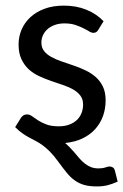

<svg xmlns="http://www.w3.org/2000/svg" viewBox="-20 -505 440 686"><path d="M357.4 -146.5Q357.4 -116.2 347.9 -90.1Q338.4 -64 320.1 -43.7Q301.8 -23.4 274.9 -10.5Q248 2.4 212.9 5.9Q220.2 12.2 227.5 19.8Q234.9 27.3 243.2 36.6Q253.9 49.8 263.7 60.8Q273.4 71.8 283.7 79.8Q293.9 87.9 305.7 92.3Q317.4 96.7 332 96.7Q346.2 96.7 356.2 93.3Q366.2 89.8 371.6 89.8Q377 89.8 382.8 93Q388.7 96.2 391.1 106.9L400.4 144Q380.4 152.8 363.8 157Q347.2 161.1 326.7 161.1Q300.3 161.1 281.7 156Q263.2 150.9 247.8 140.1Q232.4 129.4 218.5 112.3Q204.6 95.2 187.5 71.8Q171.9 50.3 158.2 36.6Q144.5 22.9 132.1 13.9Q119.6 4.9 107.9 -1.2Q96.2 -7.3 84.2 -13.7Q72.3 -20 60.1 -28.6Q47.9 -37.1 34.2 -50.8L54.2 -83Q58.1 -89.4 63.5 -92.8Q68.8 -96.2 77.1 -96.2Q85.9 -96.2 94.7 -89.6Q103.5 -83 116 -75Q128.4 -66.9 146 -60.3Q163.6 -53.7 189.9 -53.7Q211.9 -53.7 228.3 -60.1Q244.6 -66.4 255.4 -76.9Q266.1 -87.4 271.5 -101.6Q276.9 -115.7 276.9 -131.3Q276.9 -150.9 266.8 -163.8Q256.8 -176.8 240.7 -185.8Q224.6 -194.8 203.9 -201.7Q183.1 -208.5 161.6 -216.1Q140.1 -223.6 119.4 -233.2Q98.6 -242.7 82.5 -257.6Q66.4 -272.5 56.4 -293.9Q46.4 -315.4 46.4 -346.2Q46.4 -374 57.1 -399.2Q67.9 -424.3 88.4 -443.4Q108.9 -462.4 138.9 -473.6Q168.9 -484.9 208 -484.9Q252.9 -484.9 288.8 -470.2Q324.7 -455.6 350.1 -429.2L331.1 -398.4Q325.2 -387.7 314 -387.7Q306.6 -387.7 298.1 -393.1Q289.6 -398.4 277.3 -404.5Q265.1 -410.6 248.8 -416Q232.4 -421.4 210 -421.4Q191.4 -421.4 176.3 -416Q161.1 -410.6 150.4 -401.4Q139.6 -392.1 133.8 -379.6Q127.9 -367.2 127.9 -353Q127.9 -334.5 137.7 -322.3Q147.5 -310.1 163.6 -301.3Q179.7 -292.5 200.4 -285.4Q221.2 -278.3 242.7 -271Q264.2 -263.7 284.9 -253.9Q305.7 -244.1 321.8 -230Q337.9 -215.8 347.7 -195.6Q357.4 -175.3 357.4 -146.5Z"/></svg>

Font: Carlito
Style: Regular
Weight: 400
Designer: Lukasz Dziedzic
Foundry: tyPoland Lukasz Dziedzic
Version: Version 1.103; Beta1; all basic design good, some composites